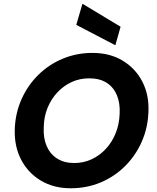

<svg xmlns="http://www.w3.org/2000/svg" viewBox="-20 -995 839 1027"><path d="M358 12Q267 12 198.5 -29Q130 -70 93 -141Q56 -212 59 -304Q62 -390 95 -464Q128 -538 184.5 -594Q241 -650 315.5 -681Q390 -712 475 -712Q567 -712 635.5 -671Q704 -630 741 -559Q778 -488 774 -397Q771 -311 738 -236.5Q705 -162 648.5 -106Q592 -50 518 -19Q444 12 358 12ZM377 -123Q427 -123 470 -143Q513 -163 546 -198.5Q579 -234 598.5 -282Q618 -330 620 -386Q623 -444 605 -486.5Q587 -529 550 -552.5Q513 -576 457 -576Q407 -576 364 -556.5Q321 -537 287.5 -501.5Q254 -466 234.5 -418.5Q215 -371 214 -314Q211 -257 229.5 -214Q248 -171 285.5 -147Q323 -123 377 -123ZM597 -753 388 -862 421 -975 625 -852Z"/></svg>

Font: DM Sans 16pt Black
Style: Italic
Weight: 900
Italic angle: -10°
Version: Version 4.004;gftools[0.9.30]